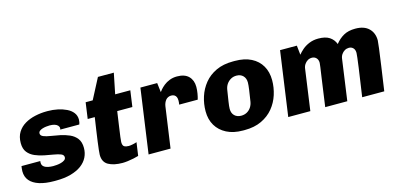

<svg xmlns="http://www.w3.org/2000/svg" viewBox="-63 -1066 3059 1470"><g transform="rotate(-15 1466.5 -331.5)"><path d="M222 10Q153 10 104.5 -5.5Q56 -21 30.5 -51Q5 -81 5 -126Q5 -137 6.5 -147.5Q8 -158 9 -166H158Q157 -161 157 -158.5Q157 -156 157 -152Q157 -133 170.5 -122Q184 -111 204.5 -107Q225 -103 244 -103Q255 -103 272.5 -104.5Q290 -106 306.5 -110.5Q323 -115 335 -123.5Q347 -132 347 -146Q347 -165 325 -173.5Q303 -182 269.5 -187.5Q236 -193 198 -200.5Q160 -208 126 -222.5Q92 -237 70.5 -264Q49 -291 49 -337Q49 -388 71 -423Q93 -458 129.5 -479.5Q166 -501 211.5 -511Q257 -521 303 -521H313Q352 -521 390 -513Q428 -505 459 -490Q490 -475 508 -451.5Q526 -428 526 -397Q526 -385 524 -376Q522 -367 519 -359H368Q369 -362 369.5 -365Q370 -368 370 -370Q370 -382 361 -391.5Q352 -401 336 -406Q320 -411 297 -411Q284 -411 268.5 -409Q253 -407 239 -402.5Q225 -398 216 -390.5Q207 -383 207 -371Q207 -354 228.5 -345Q250 -336 284 -331Q318 -326 356.5 -318Q395 -310 429.5 -295Q464 -280 485.5 -252Q507 -224 507 -177Q507 -137 490 -103Q473 -69 439.5 -44Q406 -19 355 -4.5Q304 10 235 10Z M764 11Q695 11 652.5 -12.5Q610 -36 610 -94Q610 -106 613 -132Q616 -158 621 -196.5Q626 -235 633 -282Q640 -329 648 -383H592L610 -511H666L751 -674H877L844 -511H964L946 -383H826Q817 -319 809.5 -268.5Q802 -218 798 -186Q794 -154 794 -146Q794 -117 808 -109.5Q822 -102 843 -102Q854 -102 874 -106Q894 -110 907 -115L892 -10Q876 -5 852.5 0Q829 5 805 8Q781 11 764 11Z M972 0 1044 -511H1177L1186 -437Q1189 -442 1200.5 -455.5Q1212 -469 1231 -484.5Q1250 -500 1277 -510.5Q1304 -521 1336 -521Q1397 -521 1428 -489.5Q1459 -458 1459 -406Q1459 -380 1454.5 -354Q1450 -328 1444 -308H1297Q1299 -317 1299.5 -326Q1300 -335 1300 -341Q1300 -357 1295 -368Q1290 -379 1280 -385Q1270 -391 1255 -391Q1242 -391 1230.5 -385.5Q1219 -380 1211.5 -370.5Q1204 -361 1199 -349Q1194 -337 1192 -324L1146 0Z M1718 10Q1643 10 1589.5 -17.5Q1536 -45 1507.5 -93Q1479 -141 1479 -206Q1479 -265 1497 -321Q1515 -377 1552 -422.5Q1589 -468 1646 -494.5Q1703 -521 1780 -521H1795Q1871 -521 1924 -494Q1977 -467 2005 -418.5Q2033 -370 2033 -305Q2033 -247 2015 -190.5Q1997 -134 1960 -89Q1923 -44 1866 -17Q1809 10 1732 10ZM1735 -103Q1760 -103 1780 -114Q1800 -125 1813 -144.5Q1826 -164 1830 -189Q1838 -239 1843.5 -278Q1849 -317 1849 -336Q1849 -369 1829.5 -389Q1810 -409 1777 -409Q1752 -409 1732 -397.5Q1712 -386 1699 -367Q1686 -348 1682 -323Q1674 -273 1668 -234Q1662 -195 1662 -176Q1662 -142 1682 -122.5Q1702 -103 1735 -103Z M2079 0 2151 -511H2284L2292 -437Q2305 -454 2328 -474Q2351 -494 2383.5 -507.5Q2416 -521 2456 -521Q2512 -521 2544 -500Q2576 -479 2590 -442Q2619 -479 2656.5 -500Q2694 -521 2749 -521Q2819 -521 2856 -485Q2893 -449 2893 -390Q2893 -380 2886.5 -329Q2880 -278 2868 -194Q2856 -110 2840 0H2665Q2674 -63 2682.5 -120.5Q2691 -178 2697.5 -224.5Q2704 -271 2707.5 -301.5Q2711 -332 2711 -339Q2711 -365 2697.5 -378.5Q2684 -392 2664 -392Q2646 -392 2630.5 -383Q2615 -374 2604.5 -358Q2594 -342 2592 -321L2547 0H2372Q2382 -70 2390 -128.5Q2398 -187 2404.5 -231.5Q2411 -276 2415 -304Q2419 -332 2419 -339Q2419 -364 2405 -378Q2391 -392 2371 -392Q2352 -392 2337 -383Q2322 -374 2311.5 -358Q2301 -342 2299 -321L2254 0Z"/></g></svg>

Font: Chivo Medium ExtraBold
Style: Italic
Weight: 800
Italic angle: -8.05°
Version: Version 2.002